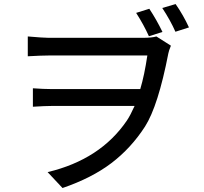

<svg xmlns="http://www.w3.org/2000/svg" viewBox="-20 -861 1017 955"><path d="M722.7 -817.4Q758.8 -762.7 788.1 -702.1L720.7 -680.7Q695.3 -737.3 657.2 -796.9ZM118.2 -581.1V-679.7Q196.3 -672.9 221.7 -672.9H690.4Q736.3 -672.9 757.8 -679.7L830.1 -633.8Q819.3 -607.4 817.4 -595.7Q766.6 -334 701.2 -231.4Q631.8 -124 534.2 -49.8Q436.5 24.4 291 74.2L216.8 -4.9Q479.5 -67.4 611.3 -261.7Q628.9 -288.1 649.4 -334H236.3Q206.1 -334 143.6 -330.1V-421.9Q198.2 -418 233.4 -418H677.7Q698.2 -486.3 712.9 -585H222.7Q188.5 -585 118.2 -581.1ZM787.1 -821.3 853.5 -840.8Q891.6 -786.1 919.9 -724.6L852.5 -703.1Q828.1 -758.8 787.1 -821.3Z"/></svg>

Font: Min Sans Medium
Style: Regular
Weight: 500
Designer: Jinseong-Kim, NotoSansCJK, Nunito
Foundry: Jinseong-Kim
Version: Version 1.400;Glyphs 3.1.2 (3151)